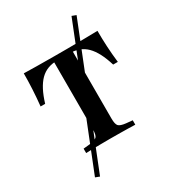

<svg xmlns="http://www.w3.org/2000/svg" viewBox="-208 -829 980 1094"><g transform="rotate(-30 282.0 -282.0)"><path d="M121.8 155.6 94.4 145.2 438.7 -718.5 466.1 -708.1ZM273.4 -2.4Q246 -2.4 217.7 -2Q189.5 -1.6 164.1 -1.2Q138.7 -0.8 120.2 0V-29L162.1 -33.1Q198.4 -37.1 209.7 -49.2Q221 -61.3 221 -98.4V-201.6H343.5V-98.4Q343.5 -61.3 354.4 -49.2Q365.3 -37.1 401.6 -33.1L443.5 -29V0Q425 -0.8 399.6 -1.2Q374.2 -1.6 346 -2Q317.7 -2.4 290.3 -2.4H281.5ZM242.7 -539.5Q207.3 -539.5 179.4 -529Q151.6 -518.5 129.8 -496.8Q108.1 -475 90.3 -441.1Q72.6 -407.3 58.1 -359.7H28.2Q33.9 -415.3 36.7 -467.7Q39.5 -520.2 39.5 -571Q74.2 -570.2 123 -569.4Q171.8 -568.5 242.7 -568.5H321.8Q391.9 -568.5 441.1 -569.4Q490.3 -570.2 524.2 -571Q524.2 -520.2 527 -467.7Q529.8 -415.3 536.3 -359.7H505.6Q491.1 -407.3 473.4 -441.1Q455.6 -475 433.9 -496.8Q412.1 -518.5 384.3 -529Q356.5 -539.5 321 -539.5ZM221 -201.6V-551.6H343.5V-201.6Z"/></g></svg>

Font: Playfair 5pt SemiExpanded Light
Style: Bold
Weight: 700
Version: Version 2.203